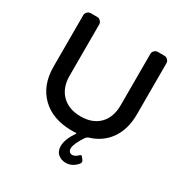

<svg xmlns="http://www.w3.org/2000/svg" viewBox="-201 -858 1168 1217"><g transform="rotate(30 382.5 -249.5)"><path d="M652 -700Q666 -700 676.5 -689.5Q687 -679 687 -665V-290Q687 -183 636.5 -110Q586 -37 494 -10Q487 -7 476 4Q431 73 431 105Q431 120 439 128.5Q447 137 460 137Q480 137 502 115Q510 106 518 114L529 128Q544 145 530 161Q496 201 448 201Q416 201 392.5 181.5Q369 162 369 123Q369 74 415 7Q416 4 413 4Q403 5 383 5Q241 5 159.5 -74Q78 -153 78 -290V-665Q78 -679 88.5 -689.5Q99 -700 113 -700H160Q174 -700 184.5 -689.5Q195 -679 195 -665V-290Q195 -202 246 -151.5Q297 -101 384 -101Q470 -101 519.5 -151Q569 -201 569 -290V-665Q569 -679 579.5 -689.5Q590 -700 604 -700Z"/></g></svg>

Font: Trueno
Style: Round
Weight: 400
Designer: Julieta Ulanovsky, Jasper
Foundry: Julieta Ulanovsky, Cannot Into Space Fonts
Version: Version 3.001